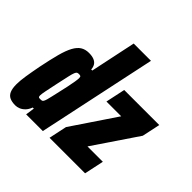

<svg xmlns="http://www.w3.org/2000/svg" viewBox="-181 -933 1131 1131"><g transform="rotate(45 384.5 -367.5)"><path d="M87 8Q59 8 40.5 -0.5Q22 -9 13 -29.5Q4 -50 4 -85Q4 -115 10.5 -156.5Q17 -198 28 -255Q43 -329 56.5 -379.5Q70 -430 86.5 -460.5Q103 -491 124.5 -504.5Q146 -518 176 -518Q202 -518 219 -511Q236 -504 244.5 -490.5Q253 -477 254 -458H263L323 -743H467L309 0H170L178 -56H169Q160 -32 146 -18Q132 -4 116.5 2Q101 8 87 8ZM166 -122Q173 -122 178 -123Q183 -124 187 -130.5Q191 -137 195 -151Q198 -161 203 -183.5Q208 -206 214.5 -234Q221 -262 227 -290Q233 -318 236.5 -340Q240 -362 240 -371Q240 -383 235.5 -385.5Q231 -388 223 -388Q214 -388 209 -385.5Q204 -383 199 -371.5Q194 -360 188 -332.5Q182 -305 171 -255Q160 -203 154.5 -176Q149 -149 149 -137Q149 -130 151 -126.5Q153 -123 157 -122.5Q161 -122 166 -122ZM365 0 389 -113 574 -388H451L477 -510H769L745 -397L559 -122H687L661 0Z"/></g></svg>

Font: Saira Condensed Black
Style: Italic
Weight: 900
Width: 3
Italic angle: -12°
Designer: Hector Gatti with collaboration of the Omnibus-Type team
Foundry: Omnibus-Type
Version: Version 1.101